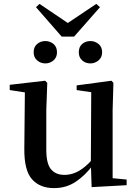

<svg xmlns="http://www.w3.org/2000/svg" viewBox="-20 -951 707 987"><path d="M213 -625Q189 -625 171 -640.5Q153 -656 153 -682Q153 -710 171 -725Q189 -740 213 -740Q237 -740 255 -725Q273 -710 273 -682Q273 -656 255 -640.5Q237 -625 213 -625ZM445 -625Q420 -625 402.5 -640.5Q385 -656 385 -682Q385 -710 402.5 -725Q420 -740 445 -740Q468 -740 486.5 -725Q505 -710 505 -682Q505 -656 486.5 -640.5Q468 -625 445 -625ZM183 -931 361 -811H296L475 -931L494 -914L361 -763H297L165 -914ZM258 16Q185 16 144.5 -29.5Q104 -75 105 -187L108 -492L134 -472L30 -488V-515L212 -536L223 -525L218 -385V-181Q218 -109 242.5 -80.5Q267 -52 311 -52Q355 -52 395.5 -78.5Q436 -105 468 -149L497 -103H458Q420 -51 370.5 -17.5Q321 16 258 16ZM451 11 447 -111V-113L449 -477L374 -488V-512L553 -536L563 -525L559 -385V-35L631 -28V1Z"/></svg>

Font: Noto Serif TC SemiBold
Style: Regular
Weight: 600
Version: Version 2.002-H1;hotconv 1.1.0;makeotfexe 2.6.0